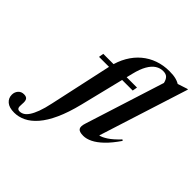

<svg xmlns="http://www.w3.org/2000/svg" viewBox="-444 -922 1346 1346"><g transform="rotate(45 229.0 -249.0)"><path d="M50 -458 56 -494H390.5L384 -458ZM199.5 -135Q174 -32 141.2 39.8Q108.5 111.5 70.2 155.5Q32 199.5 -9.8 219.5Q-51.5 239.5 -94.5 239.5Q-144 239.5 -169.5 217.8Q-195 196 -195 162Q-195 136 -179 117.5Q-163 99 -136 99Q-112 99 -103.2 112.5Q-94.5 126 -97.5 156.5Q-100.5 186.5 -94.5 196.5Q-88.5 206.5 -73.5 206.5Q-56.5 206.5 -40.2 197Q-24 187.5 -8.8 165Q6.5 142.5 21 103.8Q35.5 65 48 6L150 -462.5Q164.5 -527.5 194 -578.5Q223.5 -629.5 265.5 -664.8Q307.5 -700 359.2 -718.2Q411 -736.5 470 -736.5Q490.5 -736.5 507 -734.8Q523.5 -733 537.5 -729.2Q551.5 -725.5 564.2 -719.2Q577 -713 589.5 -704L558 -708.5L645.5 -737H653L440.5 -69.5Q463.5 -74 497 -95.8Q530.5 -117.5 575.5 -165L583.5 -158.5Q542 -97.5 503 -60Q464 -22.5 428.8 -5.2Q393.5 12 363 12Q322.5 12 311.5 -4.8Q300.5 -21.5 313.5 -60.5L501 -650.5Q494.5 -678.5 480.5 -692.2Q466.5 -706 438.5 -706Q408.5 -706 382.2 -689.2Q356 -672.5 334.8 -635.8Q313.5 -599 299 -539Z"/></g></svg>

Font: Newsreader 60pt SemiBold
Style: Italic
Weight: 600
Italic angle: -17°
Designer: Hugues Gentile
Foundry: Production Type
Version: Version 1.003